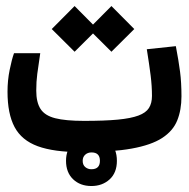

<svg xmlns="http://www.w3.org/2000/svg" viewBox="-20 -501 626 636"><path d="M248.5 2.9Q158.7 2.9 105.2 -16.6Q51.8 -36.1 28.3 -80.1Q4.9 -124 4.9 -197.3Q4.9 -234.9 12 -269.5Q19 -304.2 26.4 -324.7H113.3Q106.9 -281.7 103.5 -256.3Q100.1 -231 100.1 -200.7Q100.1 -162.1 114.3 -140.1Q128.4 -118.2 162.8 -109.4Q197.3 -100.6 258.3 -100.6Q326.2 -100.6 369.9 -104.7Q413.6 -108.9 438.5 -118.2Q463.4 -127.4 473.4 -143.3Q483.4 -159.2 483.4 -183.1Q483.4 -215.8 479 -251Q474.6 -286.1 466.3 -337.9L562.5 -348.1Q571.8 -299.3 576.4 -263.7Q581.1 -228 581.1 -182.1Q581.1 -136.7 567.1 -102.1Q553.2 -67.4 517.1 -43.9Q481 -20.5 416 -8.8Q351.1 2.9 248.5 2.9ZM349.1 -329.6 273.4 -404.8 349.1 -481 424.8 -404.8ZM227.1 -329.6 151.4 -404.8 227.1 -481 302.7 -404.8ZM282.7 115.2Q245.6 115.2 222.2 92.8Q198.7 70.3 198.7 31.7Q198.7 -6.3 222.9 -29.1Q247.1 -51.8 282.7 -51.8Q318.8 -51.8 343 -30Q367.2 -8.3 367.2 31.7Q367.2 71.3 343 93.3Q318.8 115.2 282.7 115.2ZM282.7 59.6Q311 59.6 311 31.7Q311 3.9 283.2 3.9Q270.5 3.9 262.2 11.5Q253.9 19 253.9 31.7Q253.9 45.4 262.5 52.5Q271 59.6 282.7 59.6Z"/></svg>

Font: Cascadia Code
Style: Regular
Weight: 400
Monospace: yes
Designer: Aaron Bell
Foundry: Saja Typeworks
Version: Version 2106.017